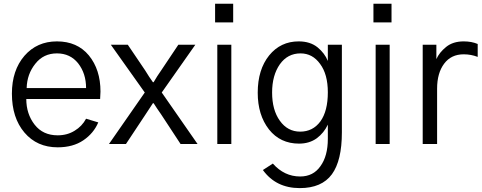

<svg xmlns="http://www.w3.org/2000/svg" viewBox="-20 -762 2548 1016"><path d="M43 -266.6Q43 -389.6 109.4 -466.8Q175.8 -543 281.2 -543Q388.7 -543 450.2 -468.8Q511.7 -393.6 511.7 -277.3Q511.7 -263.7 509.8 -238.3Q379.9 -238.3 119.1 -238.3Q119.1 -159.2 163.1 -102.5Q207 -45.9 285.2 -45.9Q335.9 -45.9 375 -70.3Q414.1 -93.8 435.5 -133.8Q457 -127 500 -114.3Q475.6 -56.6 420.9 -19.5Q366.2 17.6 285.2 17.6Q175.8 17.6 109.4 -60.5Q43 -138.7 43 -266.6ZM121.1 -295.9Q200.2 -295.9 435.5 -295.9Q435.5 -373 393.6 -426.8Q351.6 -479.5 281.2 -479.5Q210 -479.5 167 -424.8Q123 -370.1 121.1 -295.9Z M556.6 0Q604.5 -68.4 746.1 -272.5Q701.2 -335.9 566.4 -525.4Q588.9 -525.4 656.2 -525.4Q678.7 -491.2 748 -389.6Q755.9 -377 769.5 -355.5Q783.2 -335 789.1 -327.1Q790 -327.1 793 -327.1Q798.8 -337.9 812.5 -359.4Q827.1 -380.9 833 -389.6Q863.3 -434.6 923.8 -525.4Q946.3 -525.4 1013.7 -525.4Q968.8 -461.9 835.9 -272.5Q882.8 -204.1 1025.4 0Q1002.9 0 935.5 0Q910.2 -39.1 833 -156.2Q807.6 -192.4 793 -215.8Q792 -215.8 789.1 -215.8Q784.2 -207 750 -156.2Q715.8 -104.5 646.5 0Q624 0 556.6 0Z M1118.2 -643.6Q1118.2 -668 1118.2 -742.2Q1141.6 -742.2 1213.9 -742.2Q1213.9 -717.8 1213.9 -643.6Q1189.5 -643.6 1118.2 -643.6ZM1129.9 0Q1129.9 -130.9 1129.9 -525.4Q1148.4 -525.4 1204.1 -525.4Q1204.1 -393.6 1204.1 0Q1185.5 0 1129.9 0Z M1419.9 -272.5Q1419.9 -179.7 1460.9 -123Q1502 -65.4 1568.4 -65.4Q1635.7 -65.4 1675.8 -120.1Q1714.8 -174.8 1714.8 -273.4Q1714.8 -369.1 1673.8 -423.8Q1633.8 -479.5 1570.3 -479.5Q1502 -479.5 1460.9 -421.9Q1419.9 -363.3 1419.9 -272.5ZM1343.8 -271.5Q1343.8 -393.6 1404.3 -468.8Q1464.8 -543 1560.5 -543Q1621.1 -543 1660.2 -511.7Q1698.2 -480.5 1714.8 -439.5Q1714.8 -467.8 1714.8 -525.4Q1733.4 -525.4 1789.1 -525.4Q1789.1 -409.2 1789.1 -61.5Q1789.1 87.9 1736.3 160.2Q1682.6 233.4 1566.4 233.4Q1440.4 233.4 1371.1 137.7Q1388.7 126 1423.8 103.5Q1484.4 171.9 1568.4 171.9Q1637.7 171.9 1675.8 117.2Q1714.8 63.5 1714.8 -27.3Q1714.8 -52.7 1714.8 -102.5Q1694.3 -58.6 1656.2 -30.3Q1617.2 -2 1562.5 -2Q1462.9 -2 1403.3 -77.1Q1343.8 -153.3 1343.8 -271.5Z M1956.1 -643.6Q1956.1 -668 1956.1 -742.2Q1979.5 -742.2 2051.8 -742.2Q2051.8 -717.8 2051.8 -643.6Q2027.3 -643.6 1956.1 -643.6ZM1967.8 0Q1967.8 -130.9 1967.8 -525.4Q1986.3 -525.4 2042 -525.4Q2042 -393.6 2042 0Q2023.4 0 1967.8 0Z M2216.8 0Q2216.8 -130.9 2216.8 -525.4Q2234.4 -525.4 2289.1 -525.4Q2289.1 -505.9 2289.1 -449.2Q2304.7 -484.4 2340.8 -513.7Q2377 -543 2433.6 -543Q2475.6 -543 2507.8 -529.3Q2507.8 -506.8 2507.8 -460.9Q2472.7 -474.6 2433.6 -474.6Q2367.2 -474.6 2330.1 -424.8Q2293 -375 2293 -293Q2293 -195.3 2293 0Q2274.4 0 2216.8 0Z"/></svg>

Font: Gothic A1
Style: Regular
Weight: 400
Designer: HanYang I&C Co.,Ltd.
Version: Version 2.50